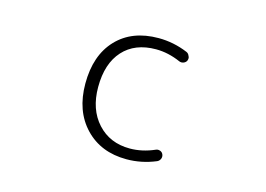

<svg xmlns="http://www.w3.org/2000/svg" viewBox="-78 -701 1156 833"><g transform="rotate(15 500.0 -284.0)"><path d="M655.3 -85Q664.1 -88.9 673.8 -85.4Q683.6 -82 687.5 -72.3Q689.5 -67.4 689.5 -62.5Q689.5 -57.6 687.5 -52.7Q682.6 -42 672.9 -38.1Q609.4 -11.7 542 -11.7Q426.8 -11.7 356 -85.9Q285.2 -160.2 285.2 -283.2Q285.2 -410.2 354 -482.9Q422.9 -555.7 542 -555.7Q609.4 -555.7 672.9 -529.3Q682.6 -525.4 686.5 -514.6Q689.5 -509.8 689.5 -504.9Q689.5 -500 687.5 -494.1Q683.6 -485.4 673.8 -481.4Q664.1 -477.5 654.3 -481.4Q598.6 -505.9 543.9 -505.9Q449.2 -505.9 396 -447.3Q342.8 -388.7 342.8 -283.2Q342.8 -182.6 398.4 -121.6Q454.1 -60.5 543.9 -60.5Q599.6 -60.5 655.3 -85Z"/></g></svg>

Font: Rounded Mgen+ 2m light
Style: Regular
Weight: 200
Designer: [Source Han Sans]
Ryoko NISHIZUKA  (kana & ideographs); Paul D. Hunt (Latin, Greek & Cyrillic); Wenlong ZHANG  (bopomofo
Version: Version 1.059.20150602